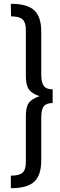

<svg xmlns="http://www.w3.org/2000/svg" viewBox="-20 -855 318 1010"><path d="M37 -835Q124 -835 160.5 -800.5Q197 -766 197 -689V-463Q197 -421 210.5 -403Q224 -385 257 -385V-313Q224 -313 210.5 -296Q197 -279 197 -237V-11Q197 66 160.5 100.5Q124 135 37 135V69Q81 69 98.5 53.5Q116 38 116 -2V-243Q116 -294 132.5 -315Q149 -336 188 -349Q149 -362 132.5 -384Q116 -406 116 -457V-698Q116 -737 98.5 -753Q81 -769 38 -769Z"/></svg>

Font: Fira Sans Condensed
Style: Regular
Weight: 400
Width: 3
Designer: Carrois Corporate & Edenspiekermann AG
Foundry: Carrois Corporate GbR & Edenspiekermann AG
Version: Version 4.202;PS 004.202;hotconv 1.0.88;makeotf.lib2.5.64775